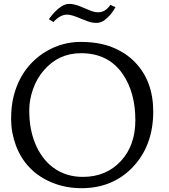

<svg xmlns="http://www.w3.org/2000/svg" viewBox="-20 -965 875 996"><path d="M221.7 -699.7Q304.2 -747.6 398.4 -747.6Q492.7 -747.6 562 -720Q631.3 -692.4 678.7 -644Q774.9 -545.9 774.9 -386.2Q774.9 -208.5 667 -96.2Q617.2 -44.4 551 -16.6Q484.9 11.2 403.1 11.2Q321.3 11.2 251.7 -17.1Q182.1 -45.4 134.5 -94.7Q86.9 -144 62.3 -211.2Q37.6 -278.3 37.6 -346.9Q37.6 -415.5 51.3 -468.3Q64.9 -521 89.1 -564.5Q113.3 -607.9 147.2 -642.1Q181.2 -676.3 221.7 -699.7ZM255.4 -96.2Q320.8 -47.4 409.7 -47.4Q531.2 -47.4 607.4 -129.9Q682.1 -210.9 682.1 -341.3Q682.1 -484.9 617.2 -580.1Q543 -689 400.4 -689Q282.7 -689 206.1 -598.6Q170.4 -557.1 151.1 -502Q131.8 -446.8 131.8 -394Q131.8 -341.3 139.6 -299.3Q147.5 -257.3 162.8 -220Q178.2 -182.6 201.4 -150.9Q224.6 -119.1 255.4 -96.2ZM328.6 -889.2Q292 -889.2 257.3 -850.6L233.4 -865.2Q263.2 -908.7 299.8 -932.6Q319.3 -944.8 339.8 -944.8Q366.7 -944.8 400.9 -929.9Q435.1 -915 453.4 -908.2Q471.7 -901.4 490.7 -901.4Q526.4 -901.4 552.7 -939.9L579.1 -927.7Q553.7 -882.3 519.5 -858.4Q501 -846.2 480 -846.2Q459 -846.2 439.7 -852.8Q420.4 -859.4 401.9 -867.2Q352.1 -889.2 328.6 -889.2Z"/></svg>

Font: Habibi
Style: Regular
Weight: 400
Designer: Magnus Gaarde
Foundry: Magnus Gaarde
Version: Version 1.001